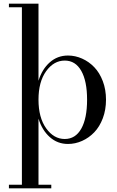

<svg xmlns="http://www.w3.org/2000/svg" viewBox="-20 -770 636 1040"><path d="M28.3 230.5H98.6V-730.5H28.3V-750H188.5V-332.5Q208 -395.5 249.8 -432.4Q291.5 -469.2 348.1 -469.2Q387.7 -469.2 424.8 -452.6Q461.9 -436 490.7 -406Q519.5 -376 536.9 -330.3Q554.2 -284.7 554.2 -230Q554.2 -175.3 536.9 -129.4Q519.5 -83.5 490.7 -53.5Q461.9 -23.4 424.8 -6.8Q387.7 9.8 348.1 9.8Q291.5 9.8 249.8 -27.3Q208 -64.5 188.5 -127.4V230.5H257.8V250H28.3ZM330.6 -17.1Q388.7 -17.1 420.2 -73Q451.7 -128.9 451.7 -230Q451.7 -330.6 420.2 -386.2Q388.7 -441.9 330.6 -441.9Q271.5 -441.9 230 -384.5Q188.5 -327.1 188.5 -230Q188.5 -132.8 230 -75Q271.5 -17.1 330.6 -17.1Z"/></svg>

Font: Bodoni* 11pt
Style: Regular
Weight: 400
Version: Version 2.3